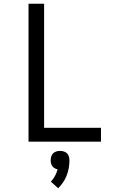

<svg xmlns="http://www.w3.org/2000/svg" viewBox="-20 -755 640 1023"><path d="M132 0V-735H215V-74H518V0ZM290 248 251 213Q264 199 273 182.5Q282 166 287 147Q279 146 271.5 141.5Q264 137 259 130.5Q254 124 252 115.5Q250 107 250 99Q250 89 253 79Q256 69 263 62Q270 55 280 52Q290 49 300 49Q310 49 320 52Q330 55 337 62Q344 69 347 79Q350 89 350 99Q350 119 346.5 139.5Q343 160 335.5 179.5Q328 199 316.5 216Q305 233 290 248Z"/></svg>

Font: Iosevka Fixed Extended
Style: Regular
Weight: 400
Width: 7
Monospace: yes
Designer: Belleve Invis
Foundry: Belleve Invis
Version: Version 24.1.1; ttfautohint (v1.8.4)